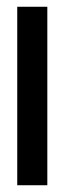

<svg xmlns="http://www.w3.org/2000/svg" viewBox="-20 -548 191 568"><path d="M31 0V-528H120V0Z"/></svg>

Font: Bricolage Grotesque 96pt Condensed
Style: Regular
Weight: 400
Width: 3
Designer: Mathieu Triay
Foundry: Atelier Triay
Version: Version 1.001; ttfautohint (v1.8.4.7-5d5b);gftools[0.9.33.de